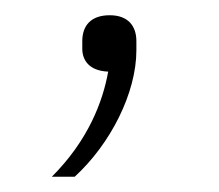

<svg xmlns="http://www.w3.org/2000/svg" viewBox="-20 -88 288 252"><path d="M124 -68C148 -68 159 -54 159 -34V-22C159 34 125 101 78 144H48C96 96 115 45 122 6C97 5 88 -9 88 -24V-34C88 -54 99 -68 124 -68Z"/></svg>

Font: Plexus Sans ExtraLight
Style: Regular
Weight: 250
Version: Version 2.001;PS 002.001;hotconv 1.0.70;makeotf.lib2.5.58329